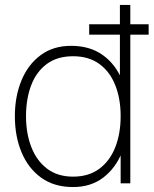

<svg xmlns="http://www.w3.org/2000/svg" viewBox="-20 -740 620 775"><path d="M340 -600V-642H580V-600ZM275 15Q198.5 15 146.2 -22.8Q94 -60.5 67 -125.2Q40 -190 40 -271Q40 -350.5 66.5 -415Q93 -479.5 143.8 -517.2Q194.5 -555 267 -555Q342.5 -555 394.2 -518.2Q446 -481.5 472.5 -417.2Q499 -353 499 -271Q499 -190.5 472.8 -125.8Q446.5 -61 396.5 -23Q346.5 15 275 15ZM275 -27Q338.5 -27 381.2 -59Q424 -91 445.5 -146.2Q467 -201.5 467 -271Q467 -341.5 445.2 -396.2Q423.5 -451 380.8 -482Q338 -513 275 -513Q210.5 -513 168.2 -481.2Q126 -449.5 105.5 -394.8Q85 -340 85 -271Q85 -201.5 106.5 -146.2Q128 -91 170.2 -59Q212.5 -27 275 -27ZM467 0V-425H464V-720H506V0Z"/></svg>

Font: Manrope ExtraLight ExtraLight
Style: Regular
Weight: 250
Version: Version 4.501